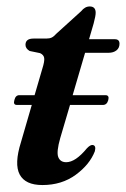

<svg xmlns="http://www.w3.org/2000/svg" viewBox="-20 -550 381 580"><path d="M23.5 -248Q27 -262.5 38.5 -262.5H84.5L108 -343Q115 -365 113.5 -374.8Q112 -384.5 101 -389.5L69.5 -396Q57 -403.5 57 -414.5Q57 -433.5 81 -433.5H119.5Q129.5 -433.5 136 -436.5Q142.5 -439.5 150.5 -448.5L225 -516Q236.5 -530.5 251 -530.5Q269 -530.5 269 -511.5Q269 -506.5 267.5 -498.8Q266 -491 263 -479.5L249 -431.5H327Q341 -431.5 341 -418Q341 -405 331.8 -397.8Q322.5 -390.5 307.5 -390.5H237L199.5 -262.5H298.5Q311 -262.5 307 -247.5Q303 -233 291 -233H191.5L162 -133Q150 -91 156 -75.5Q162 -60 180 -60Q208 -60 242.5 -102Q253 -113 260 -112Q271 -110.5 266.5 -93Q251 -53 208.8 -22Q166.5 9 108 9Q56.5 9 39.5 -22.8Q22.5 -54.5 43.5 -121L76 -233H31Q19 -233 23.5 -248Z"/></svg>

Font: Fraunces 144pt Soft SemiBold
Style: Italic
Weight: 600
Italic angle: -16°
Version: Version 1.000;[b76b70a41]